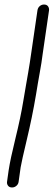

<svg xmlns="http://www.w3.org/2000/svg" viewBox="-20 -711 236 846"><path d="M174 -691C167 -691 161 -689 155 -684C149 -679 146 -672 145 -665L117 -473C114 -449 109 -421 104 -390C99 -359 91 -318 83 -268C75 -218 63 -162 48 -101C33 -40 23 7 18 40L11 90C10 97 12 103 16 108C20 113 26 115 33 115C40 115 46 113 52 108C58 103 61 97 62 90L71 26C74 8 83 -32 98 -95C113 -158 127 -224 139 -296C144 -326 149 -358 155 -390C161 -422 165 -449 168 -473L196 -665C197 -672 195 -679 191 -684C187 -689 181 -691 174 -691Z"/></svg>

Font: AppleStorm
Style: Ita
Weight: 400
Foundry: Cannot Into Space Fonts
Version: Version 1.01